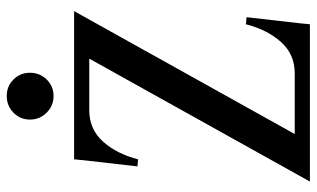

<svg xmlns="http://www.w3.org/2000/svg" viewBox="-205 -735 940 570"><g transform="rotate(-90 265.0 -450.0)"><path d="M401 -700H517L127 0H11ZM77 -510 56 -512 74 -669 77 -700H438V-655H223Q166 -655 129.5 -614Q93 -573 77 -510ZM89 -45H332Q389 -45 425.5 -86Q462 -127 478 -190L499 -188L481 -31L478 0H89ZM195 -831Q195 -860 215.5 -880Q236 -900 265 -900Q294 -900 314 -880Q334 -860 334 -831Q334 -802 314 -781.5Q294 -761 265 -761Q236 -761 215.5 -781.5Q195 -802 195 -831Z"/></g></svg>

Font: RL Madena Variable
Style: Regular
Weight: 400
Designer: I Kadek Wantara Putra
Foundry: Roughlines ID
Version: Version 1.000;Glyphs 3.1.2 (3151)